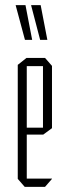

<svg xmlns="http://www.w3.org/2000/svg" viewBox="-20 -726 271 746"><path d="M76 0 49 -31V-32H182V-31L155 0ZM49 -32V-474L83 -501H84V-32ZM84 -203V-230H147V-203ZM84 -469V-501H155L182 -470V-469ZM147 -203V-469H182V-228L148 -203ZM136 -571 101 -705V-706H138L164 -571ZM77 -571 41 -705V-706H79L105 -571Z"/></svg>

Font: Foldit ExtraLight
Style: Regular
Weight: 250
Version: Version 1.003